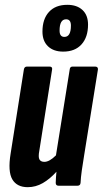

<svg xmlns="http://www.w3.org/2000/svg" viewBox="-20 -770 426 796"><path d="M95 6Q50 6 31 -26.5Q12 -59 24 -133L79 -482Q81 -494 92 -494H185Q198 -494 196 -482L143 -145Q138 -119 143.5 -109Q149 -99 164 -99Q185 -99 212 -126L269 -482Q270 -494 281 -494H374Q387 -494 386 -482L329 -127Q323 -91 319 -62.5Q315 -34 314 -12Q313 0 301 0H223Q211 0 211 -12Q211 -22 212 -33.5Q213 -45 214 -58Q187 -28 157.5 -11Q128 6 95 6ZM242 -556Q202 -556 179 -578Q156 -600 156 -639Q156 -691 183 -720.5Q210 -750 259 -750Q299 -750 322 -728.5Q345 -707 345 -668Q345 -616 318 -586Q291 -556 242 -556ZM247 -617Q274 -617 274 -664Q274 -690 254 -690Q227 -690 227 -643Q227 -617 247 -617Z"/></svg>

Font: Sofia Sans Extra Condensed ExtraBold
Style: Italic
Weight: 800
Italic angle: -9°
Designer: Botio Nikoltchev, Ani Petrova
Foundry: lettersoup
Version: Version 4.101; ttfautohint (v1.8.4.7-5d5b)